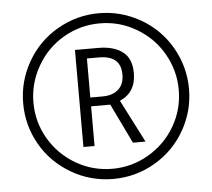

<svg xmlns="http://www.w3.org/2000/svg" viewBox="-52 -781 936 847"><g transform="rotate(-5 416.0 -357.0)"><path d="M94.2 -356.9Q94.2 -270 137.2 -196.3Q180.7 -122.1 254.9 -78.6Q329.1 -35.2 416 -35.2Q502.4 -35.2 576.7 -78.6Q651.4 -122.1 694.3 -195.8Q737.8 -270 737.8 -356.9Q737.8 -441.4 695.8 -515.6Q654.3 -589.4 579.1 -634.3Q503.9 -679.2 416 -679.2Q329.6 -679.2 255.4 -636.2Q181.2 -593.3 137.7 -517.6Q94.2 -441.9 94.2 -356.9ZM48.8 -356.9Q48.8 -454.6 97.7 -540Q147 -626 231.9 -674.8Q317.9 -724.1 416 -724.1Q513.7 -724.1 599.1 -675.3Q685.1 -626 733.9 -541Q783.2 -455.1 783.2 -356.9Q783.2 -260.3 735.8 -176.3Q687.5 -90.8 603 -41Q517.1 9.8 416 9.8Q315.4 9.8 229.5 -41Q143.6 -91.8 96.2 -175.8Q48.8 -259.8 48.8 -356.9ZM546.9 -448.2Q546.9 -362.3 475.1 -331.1L571.8 -142.1H516.1L431.2 -317.9H346.2V-142.1H296.9V-571.8H399.9Q469.2 -571.8 508.3 -541.5Q546.9 -511.7 546.9 -448.2ZM346.2 -356.9H400.9Q444.8 -356.9 470.7 -379.9Q496.1 -402.3 496.1 -445.8Q496.1 -529.8 399.9 -529.8H346.2Z"/></g></svg>

Font: Germano
Style: Regular
Weight: 300
Width: 3
Foundry: Ascender Corporation
Version: Version 1.10; ttfautohint (v1.5)